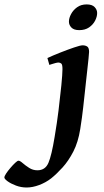

<svg xmlns="http://www.w3.org/2000/svg" viewBox="-198 -626 473 871"><path d="M242.7 -566.9Q242.7 -550.3 233.4 -532.2Q224.1 -514.2 206.1 -501.7Q188 -489.3 161.6 -489.3Q137.2 -489.3 126 -501Q114.7 -512.7 114.7 -527.8Q114.7 -543.9 124.3 -562Q133.8 -580.1 151.6 -593Q169.4 -606 195.3 -606Q219.7 -606 231.2 -594Q242.7 -582 242.7 -566.9ZM206.1 -390.6Q206.1 -383.3 203.6 -360.4Q201.2 -337.4 198 -308.6Q194.8 -279.8 191.9 -253.4Q189 -227.1 187.5 -212.4Q184.1 -181.2 179.4 -138.7Q174.8 -96.2 166 -40.5Q156.7 18.6 134.8 61.3Q112.8 104 85.7 133.8Q58.6 163.6 34.2 183.1Q9.8 202.1 -20.3 213.4Q-50.3 224.6 -77.1 224.6Q-102.5 224.6 -125.7 215.8Q-148.9 207 -163.6 196.3Q-178.2 185.5 -178.2 179.2Q-178.2 173.3 -170.2 161.1Q-162.1 148.9 -150.6 135.5Q-139.2 122.1 -128.9 112.5Q-118.7 103 -114.3 103Q-107.4 103 -95.2 113.8Q-83 124.5 -65.9 135.5Q-48.8 146.5 -28.3 146.5Q7.3 146.5 21.7 112.8Q36.1 79.1 49.8 -4.9Q61 -71.3 67.4 -124Q73.7 -176.8 76.2 -202.1Q78.1 -216.8 80.3 -239Q82.5 -261.2 84 -282Q85.4 -302.7 85.4 -312.5Q85.4 -333 80.1 -337.6Q74.7 -342.3 66.9 -342.3Q62 -342.3 52 -339.6Q42 -336.9 33.9 -334.2Q25.9 -331.5 25.9 -331.5L17.1 -362.8Q42.5 -374.5 75.9 -387.7Q109.4 -400.9 137.9 -410.6Q166.5 -420.4 176.8 -420.4Q189.5 -420.4 197.8 -414.8Q206.1 -409.2 206.1 -390.6Z"/></svg>

Font: Dai Banna SIL SemiBold
Style: Italic
Weight: 600
Italic angle: -11°
Designer: Victor Gaultney
Foundry: SIL International
Version: Version 4.000